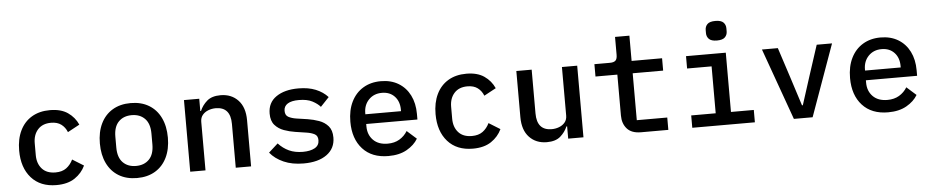

<svg xmlns="http://www.w3.org/2000/svg" viewBox="-42 -1058 6685 1378"><g transform="rotate(-5 3300.0 -369.0)"><path d="M319.5 12Q203.5 12 138.5 -61.2Q73.5 -134.5 73.5 -258Q73.5 -340.5 102.8 -401.2Q132 -462 187 -495Q242 -528 318.5 -528Q397.5 -528 446.8 -494Q496 -460 520 -406L434 -359.5Q420 -395 391.8 -416Q363.5 -437 318.5 -437Q257 -437 223.2 -399.2Q189.5 -361.5 189.5 -301V-215Q189.5 -154.5 223 -116.8Q256.5 -79 320.5 -79Q368 -79 398.2 -101.2Q428.5 -123.5 446.5 -161L528 -110.5Q503 -57 451.8 -22.5Q400.5 12 319.5 12Z M900 12Q824 12 769 -21Q714 -54 684.5 -114.8Q655 -175.5 655 -258Q655 -340.5 684.5 -401.2Q714 -462 769 -495Q824 -528 900 -528Q976 -528 1031 -495Q1086 -462 1115.5 -401.2Q1145 -340.5 1145 -258Q1145 -175.5 1115.5 -114.8Q1086 -54 1031 -21Q976 12 900 12ZM900 -75Q959 -75 994.5 -111.2Q1030 -147.5 1030 -219V-297Q1030 -368.5 994.5 -404.8Q959 -441 900 -441Q841 -441 805.5 -404.8Q770 -368.5 770 -297V-219Q770 -147.5 805.5 -111.2Q841 -75 900 -75Z M1393.5 0H1283.5V-516H1393.5V-427.5H1398.5Q1415.5 -468 1450 -498Q1484.5 -528 1547.5 -528Q1625.5 -528 1673.8 -477Q1722 -426 1722 -332.5V0H1611.5V-315.5Q1611.5 -438 1505 -438Q1477 -438 1451.5 -428.2Q1426 -418.5 1409.8 -399Q1393.5 -379.5 1393.5 -349.5Z M2100.5 12Q2017.5 12 1956.5 -15Q1895.5 -42 1859 -87L1926 -147.5Q1959.5 -111 2002.2 -91.2Q2045 -71.5 2102 -71.5Q2155 -71.5 2187.5 -89.5Q2220 -107.5 2220 -145.5Q2220 -177.5 2197 -189.5Q2174 -201.5 2141 -206.5L2059 -219Q2018.5 -225 1979 -239.2Q1939.5 -253.5 1913.5 -283Q1887.5 -312.5 1887.5 -365.5Q1887.5 -444.5 1948 -486.2Q2008.5 -528 2108 -528Q2180.5 -528 2233 -506.5Q2285.5 -485 2320 -447L2258.5 -382Q2238.5 -405.5 2201.5 -425Q2164.5 -444.5 2104 -444.5Q2051.5 -444.5 2023.8 -427Q1996 -409.5 1996 -376Q1996 -343.5 2019.2 -331.2Q2042.5 -319 2075 -314L2156.5 -302Q2197.5 -295.5 2237 -281.5Q2276.5 -267.5 2302.5 -237.8Q2328.5 -208 2328.5 -155Q2328.5 -77 2267.5 -32.5Q2206.5 12 2100.5 12Z M2711 12Q2592 12 2525.8 -60.8Q2459.5 -133.5 2459.5 -256.5Q2459.5 -340 2489.8 -401Q2520 -462 2574.8 -495Q2629.5 -528 2702.5 -528Q2775.5 -528 2829 -495.8Q2882.5 -463.5 2911.5 -405.8Q2940.5 -348 2940.5 -271.5V-231H2571.5V-213.5Q2571.5 -153.5 2609 -115.2Q2646.5 -77 2713.5 -77Q2762.5 -77 2798.2 -98.2Q2834 -119.5 2856 -155.5L2924.5 -94.5Q2898 -49.5 2844.2 -18.8Q2790.5 12 2711 12ZM2703 -444Q2645 -444 2608.2 -406Q2571.5 -368 2571.5 -308.5V-301H2828.5V-311Q2828.5 -371 2794.2 -407.5Q2760 -444 2703 -444Z M3319.5 12Q3203.5 12 3138.5 -61.2Q3073.5 -134.5 3073.5 -258Q3073.5 -340.5 3102.8 -401.2Q3132 -462 3187 -495Q3242 -528 3318.5 -528Q3397.5 -528 3446.8 -494Q3496 -460 3520 -406L3434 -359.5Q3420 -395 3391.8 -416Q3363.5 -437 3318.5 -437Q3257 -437 3223.2 -399.2Q3189.5 -361.5 3189.5 -301V-215Q3189.5 -154.5 3223 -116.8Q3256.5 -79 3320.5 -79Q3368 -79 3398.2 -101.2Q3428.5 -123.5 3446.5 -161L3528 -110.5Q3503 -57 3451.8 -22.5Q3400.5 12 3319.5 12Z M4006.5 0V-88.5H4001.5Q3984.5 -48 3950 -18Q3915.5 12 3852.5 12Q3774.5 12 3726.2 -39Q3678 -90 3678 -183.5V-516H3788.5V-200.5Q3788.5 -78 3895 -78Q3923 -78 3948.5 -87.8Q3974 -97.5 3990.2 -117Q4006.5 -136.5 4006.5 -166.5V-516H4116.5V0Z M4728 0H4531.5Q4463.5 0 4430.8 -37Q4398 -74 4398 -132V-427H4240.5V-516H4352Q4380.5 -516 4392.8 -527.8Q4405 -539.5 4405 -569V-698H4508.5V-516H4728V-427H4508.5V-89H4728Z M5132 -608.5Q5091 -608.5 5074.2 -625.8Q5057.5 -643 5057.5 -668V-690Q5057.5 -715.5 5074.2 -732.5Q5091 -749.5 5132 -749.5Q5173 -749.5 5189.8 -732.5Q5206.5 -715.5 5206.5 -690V-668Q5206.5 -643 5189.8 -625.8Q5173 -608.5 5132 -608.5ZM4900.5 0V-89H5077V-427H4900.5V-516H5187V-89H5351.5V0Z M5767.5 0H5632.5L5447.5 -516H5562L5633 -298L5699 -92H5705L5771 -298L5842 -516H5952.5Z M6311 12Q6192 12 6125.8 -60.8Q6059.5 -133.5 6059.5 -256.5Q6059.5 -340 6089.8 -401Q6120 -462 6174.8 -495Q6229.5 -528 6302.5 -528Q6375.5 -528 6429 -495.8Q6482.5 -463.5 6511.5 -405.8Q6540.5 -348 6540.5 -271.5V-231H6171.5V-213.5Q6171.5 -153.5 6209 -115.2Q6246.5 -77 6313.5 -77Q6362.5 -77 6398.2 -98.2Q6434 -119.5 6456 -155.5L6524.5 -94.5Q6498 -49.5 6444.2 -18.8Q6390.5 12 6311 12ZM6303 -444Q6245 -444 6208.2 -406Q6171.5 -368 6171.5 -308.5V-301H6428.5V-311Q6428.5 -371 6394.2 -407.5Q6360 -444 6303 -444Z"/></g></svg>

Font: Lilex Medium
Style: Regular
Weight: 500
Designer: Mike Abbink, Paul van der Laan, Pieter van Rosmalen, Mikhael Khrustik
Foundry: Mikhael Khrustik
Version: Version 1.100